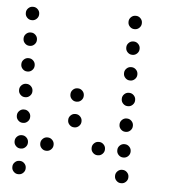

<svg xmlns="http://www.w3.org/2000/svg" viewBox="-49 -723 698 745"><g transform="rotate(5 300.0 -350.0)"><path d="M49 -676Q39 -676 31.5 -668.5Q24 -661 24 -651V-649Q24 -639 31.5 -631.5Q39 -624 49 -624H51Q61 -624 68.5 -631.5Q76 -639 76 -649V-651Q76 -661 68.5 -668.5Q61 -676 51 -676ZM449 -676Q439 -676 431.5 -668.5Q424 -661 424 -651V-649Q424 -639 431.5 -631.5Q439 -624 449 -624H451Q461 -624 468.5 -631.5Q476 -639 476 -649V-651Q476 -661 468.5 -668.5Q461 -676 451 -676ZM49 -576Q39 -576 31.5 -568.5Q24 -561 24 -551V-549Q24 -539 31.5 -531.5Q39 -524 49 -524H51Q61 -524 68.5 -531.5Q76 -539 76 -549V-551Q76 -561 68.5 -568.5Q61 -576 51 -576ZM449 -576Q439 -576 431.5 -568.5Q424 -561 424 -551V-549Q424 -539 431.5 -531.5Q439 -524 449 -524H451Q461 -524 468.5 -531.5Q476 -539 476 -549V-551Q476 -561 468.5 -568.5Q461 -576 451 -576ZM49 -476Q39 -476 31.5 -468.5Q24 -461 24 -451V-449Q24 -439 31.5 -431.5Q39 -424 49 -424H51Q61 -424 68.5 -431.5Q76 -439 76 -449V-451Q76 -461 68.5 -468.5Q61 -476 51 -476ZM449 -476Q439 -476 431.5 -468.5Q424 -461 424 -451V-449Q424 -439 431.5 -431.5Q439 -424 449 -424H451Q461 -424 468.5 -431.5Q476 -439 476 -449V-451Q476 -461 468.5 -468.5Q461 -476 451 -476ZM49 -376Q39 -376 31.5 -368.5Q24 -361 24 -351V-349Q24 -339 31.5 -331.5Q39 -324 49 -324H51Q61 -324 68.5 -331.5Q76 -339 76 -349V-351Q76 -361 68.5 -368.5Q61 -376 51 -376ZM249 -376Q239 -376 231.5 -368.5Q224 -361 224 -351V-349Q224 -339 231.5 -331.5Q239 -324 249 -324H251Q261 -324 268.5 -331.5Q276 -339 276 -349V-351Q276 -361 268.5 -368.5Q261 -376 251 -376ZM449 -376Q439 -376 431.5 -368.5Q424 -361 424 -351V-349Q424 -339 431.5 -331.5Q439 -324 449 -324H451Q461 -324 468.5 -331.5Q476 -339 476 -349V-351Q476 -361 468.5 -368.5Q461 -376 451 -376ZM49 -276Q39 -276 31.5 -268.5Q24 -261 24 -251V-249Q24 -239 31.5 -231.5Q39 -224 49 -224H51Q61 -224 68.5 -231.5Q76 -239 76 -249V-251Q76 -261 68.5 -268.5Q61 -276 51 -276ZM249 -276Q239 -276 231.5 -268.5Q224 -261 224 -251V-249Q224 -239 231.5 -231.5Q239 -224 249 -224H251Q261 -224 268.5 -231.5Q276 -239 276 -249V-251Q276 -261 268.5 -268.5Q261 -276 251 -276ZM449 -276Q439 -276 431.5 -268.5Q424 -261 424 -251V-249Q424 -239 431.5 -231.5Q439 -224 449 -224H451Q461 -224 468.5 -231.5Q476 -239 476 -249V-251Q476 -261 468.5 -268.5Q461 -276 451 -276ZM49 -176Q39 -176 31.5 -168.5Q24 -161 24 -151V-149Q24 -139 31.5 -131.5Q39 -124 49 -124H51Q61 -124 68.5 -131.5Q76 -139 76 -149V-151Q76 -161 68.5 -168.5Q61 -176 51 -176ZM149 -176Q139 -176 131.5 -168.5Q124 -161 124 -151V-149Q124 -139 131.5 -131.5Q139 -124 149 -124H151Q161 -124 168.5 -131.5Q176 -139 176 -149V-151Q176 -161 168.5 -168.5Q161 -176 151 -176ZM349 -176Q339 -176 331.5 -168.5Q324 -161 324 -151V-149Q324 -139 331.5 -131.5Q339 -124 349 -124H351Q361 -124 368.5 -131.5Q376 -139 376 -149V-151Q376 -161 368.5 -168.5Q361 -176 351 -176ZM449 -176Q439 -176 431.5 -168.5Q424 -161 424 -151V-149Q424 -139 431.5 -131.5Q439 -124 449 -124H451Q461 -124 468.5 -131.5Q476 -139 476 -149V-151Q476 -161 468.5 -168.5Q461 -176 451 -176ZM49 -76Q39 -76 31.5 -68.5Q24 -61 24 -51V-49Q24 -39 31.5 -31.5Q39 -24 49 -24H51Q61 -24 68.5 -31.5Q76 -39 76 -49V-51Q76 -61 68.5 -68.5Q61 -76 51 -76ZM449 -76Q439 -76 431.5 -68.5Q424 -61 424 -51V-49Q424 -39 431.5 -31.5Q439 -24 449 -24H451Q461 -24 468.5 -31.5Q476 -39 476 -49V-51Q476 -61 468.5 -68.5Q461 -76 451 -76Z"/></g></svg>

Font: Doto Rounded
Style: Regular
Weight: 400
Monospace: yes
Version: Version 1.000